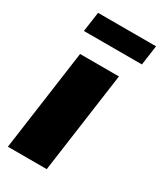

<svg xmlns="http://www.w3.org/2000/svg" viewBox="-180 -775 713 843"><g transform="rotate(30 176.0 -353.5)"><path d="M9 0 80 -511H277L206 0ZM44 -607 58 -707H352L338 -607Z"/></g></svg>

Font: Chivo Medium Black
Style: Italic
Weight: 900
Italic angle: -8.05°
Version: Version 2.002